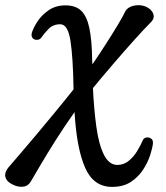

<svg xmlns="http://www.w3.org/2000/svg" viewBox="-90 -510 652 752"><path d="M349 222Q276 222 243 146Q210 70 202 -71Q163 -16 128.5 38.5Q94 93 68.5 136.5Q43 180 30 202Q19 220 -1.5 221.5Q-22 223 -44 211Q-65 200 -69 183Q-73 166 -58 147Q-41 127 -12 93.5Q17 60 52.5 17.5Q88 -25 126 -71Q164 -117 198 -160V-164Q196 -285 186 -350Q176 -415 146 -415Q118 -415 100 -396.5Q82 -378 72 -363Q67 -355 56.5 -354Q46 -353 39 -359.5Q32 -366 34 -379Q39 -398 55.5 -424Q72 -450 100 -469.5Q128 -489 166 -489Q206 -489 228 -468Q250 -447 260 -400Q270 -353 271 -274L272 -258Q298 -296 324 -336.5Q350 -377 370.5 -411Q391 -445 400 -464Q409 -482 433 -487.5Q457 -493 479 -485Q503 -475 510 -456.5Q517 -438 500 -422Q475 -397 435.5 -353Q396 -309 353.5 -259.5Q311 -210 274 -165Q278 -81 287.5 -12.5Q297 56 317 96Q337 136 370 136Q394 136 413.5 120.5Q433 105 447 82Q461 59 470 38Q474 30 483.5 28.5Q493 27 501.5 32.5Q510 38 509 52Q507 70 498 98Q489 126 470.5 154.5Q452 183 422.5 202.5Q393 222 349 222Z"/></svg>

Font: Zen Old Mincho Medium
Style: Regular
Weight: 500
Designer: Yoshimichi Ohira
Foundry: Positype
Version: Version 1.500